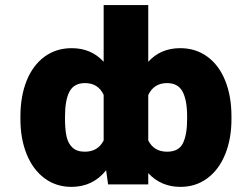

<svg xmlns="http://www.w3.org/2000/svg" viewBox="-20 -727 993 757"><path d="M691.4 9.8Q614.7 9.8 564.5 -44.4V0H406.2L398.4 -55.7Q346.2 9.8 261.7 9.8Q201.2 9.8 155.5 -24.2Q109.9 -58.1 85.2 -118.9Q60.5 -179.7 60.5 -257.8V-267.6Q60.5 -348.1 85.2 -409.2Q109.9 -470.2 155.8 -503.7Q201.7 -537.1 262.7 -537.1Q339.8 -537.1 388.7 -483.4V-707H564.5V-483.4Q613.3 -537.1 690.4 -537.1Q751.5 -537.1 797.4 -503.7Q843.3 -470.2 867.9 -409.2Q892.6 -348.1 892.6 -267.6V-257.8Q892.6 -179.7 867.9 -118.9Q843.3 -58.1 797.6 -24.2Q752 9.8 691.4 9.8ZM638.7 -399.4Q586.9 -399.4 564.5 -352.5V-173.3Q586.9 -128.9 638.7 -128.9Q685.1 -128.9 701.4 -162.6Q717.8 -196.3 717.8 -257.8V-267.6Q717.8 -332.5 699.7 -366Q681.6 -399.4 638.7 -399.4ZM314.5 -128.9Q366.2 -128.9 388.7 -173.3V-353Q366.7 -399.4 315.4 -399.4Q272 -399.4 254.2 -366.2Q236.3 -333 236.3 -267.6V-257.8Q236.3 -217.8 242.2 -189.9Q248 -162.1 265.4 -145.5Q282.7 -128.9 314.5 -128.9Z"/></svg>

Font: Pretendard JP Black
Style: Regular
Weight: 900
Designer: Base glyphs from Inter by Rasmus Andersson; Hangeul glyphs from Noto Sans CJK(Source Han Sans) by Jang Soo-young and Kan
Foundry: Kil Hyung-jin
Version: Version 1.309